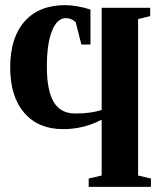

<svg xmlns="http://www.w3.org/2000/svg" viewBox="-20 -724 626 744"><path d="M564.9 0H323.7V-32.2L374 -43.9V-260.3Q304.2 -223.6 224.6 -223.6Q128.4 -223.6 74 -286.6Q19.5 -349.6 19.5 -463.4Q19.5 -578.1 75.4 -641.1Q131.3 -704.1 232.9 -704.1Q252.9 -704.1 280.3 -699.5Q307.6 -694.8 330.6 -687V-551.3H295.4L273.4 -637.7Q257.3 -653.8 235.4 -653.8Q201.2 -653.8 181.4 -604.2Q161.6 -554.7 161.6 -466.3Q161.6 -372.1 188.5 -328.1Q215.3 -284.2 271 -284.2Q333 -284.2 374 -297.9V-693.8H562V-661.6L515.1 -649.9V-43.9L564.9 -32.2Z"/></svg>

Font: Liberation Serif
Style: Bold
Weight: 700
Designer: Steve Matteson
Foundry: Ascender Corporation
Version: Version 2.1.5